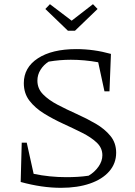

<svg xmlns="http://www.w3.org/2000/svg" viewBox="-20 -890 648 919"><path d="M272 9Q226 9 178 2Q130 -5 79 -19L84 -207H108L141 -58Q217 -42 298 -42Q324 -42 350.5 -43.5Q377 -45 404 -49Q433 -66 451.5 -92.5Q470 -119 470 -147Q470 -182 443 -207.5Q416 -233 373 -254.5Q330 -276 282 -298Q234 -320 191 -346.5Q148 -373 121 -408Q94 -443 94 -492Q94 -567 161.5 -611Q229 -655 345 -655Q429 -655 511 -632L504 -453H480L450 -592Q417 -598 384 -601Q351 -604 319 -604Q266 -604 213 -595Q189 -580 174 -556Q159 -532 159 -504Q159 -466 186 -438.5Q213 -411 256 -388.5Q299 -366 347 -344.5Q395 -323 438 -298Q481 -273 508.5 -239.5Q536 -206 536 -159Q536 -108 503 -70Q470 -32 410.5 -11.5Q351 9 272 9ZM305 -743 197 -847 219 -870 323 -791 425 -870 447 -847 339 -743Z"/></svg>

Font: Piazzolla Light
Style: Regular
Weight: 300
Designer: Juan Pablo del Peral
Foundry: Huerta Tipografica
Version: Version 1.330